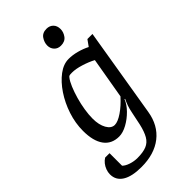

<svg xmlns="http://www.w3.org/2000/svg" viewBox="-276 -780 1018 1018"><g transform="rotate(-45 233.0 -271.5)"><path d="M137 166Q66 166 28.5 142.5Q-9 119 -9 75Q-9 59 -3 43Q3 27 13 14.5Q23 2 36 -6H69V88Q82 101 106.5 109Q131 117 156 117Q198 117 224 106.5Q250 96 265 70Q280 44 290 0Q300 -46 305 -72Q310 -98 316 -115Q322 -132 331 -151L328 -153Q317 -124 289.5 -96Q262 -68 229 -50Q196 -32 168 -32Q112 -32 82.5 -72.5Q53 -113 53 -189Q53 -247 72 -304.5Q91 -362 122.5 -409Q154 -456 192 -484.5Q230 -513 269 -513Q298 -513 330 -504.5Q362 -496 389 -482L414 -517H452L369 -16Q355 71 294.5 118.5Q234 166 137 166ZM195 -92Q218 -92 253.5 -116Q289 -140 323 -178L363 -410Q333 -426 295.5 -437.5Q258 -449 230 -449Q216 -449 211 -447.5Q206 -446 202 -440Q190 -425 178 -396.5Q166 -368 156 -333Q146 -298 140.5 -263Q135 -228 135 -199Q135 -152 152 -122Q169 -92 195 -92ZM290 -591Q267 -591 253 -606Q239 -621 239 -643Q239 -666 253.5 -687.5Q268 -709 299 -709Q322 -709 336.5 -694.5Q351 -680 351 -655Q351 -632 336 -611.5Q321 -591 290 -591Z"/></g></svg>

Font: Faustina VF Beta
Style: Italic
Weight: 400
Italic angle: -8°
Designer: Alfonso Garcia
Foundry: Omnibus-Type
Version: Version 1.006